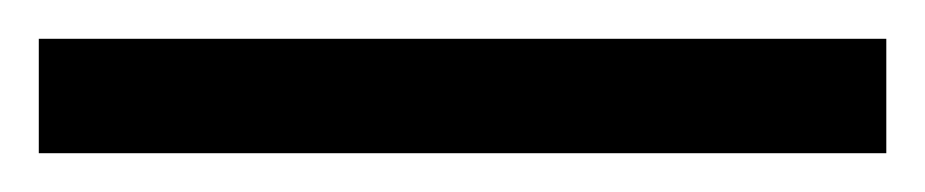

<svg xmlns="http://www.w3.org/2000/svg" viewBox="-25 -839 477 99"><path d="M-5 -760H432V-819H-5Z"/></svg>

Font: Noto Serif Bengali SemiCondensed
Style: Regular
Weight: 400
Width: 4
Designer: Juan Bruce, Universal Thirst, Indian Type Foundry and the Monotype Design Team.
Foundry: Monotype Imaging Inc.
Version: Version 2.003